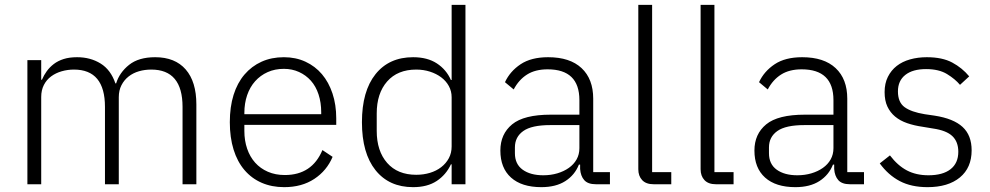

<svg xmlns="http://www.w3.org/2000/svg" viewBox="-20 -760 4085 792"><path d="M93 0V-512H150V-431H153Q161 -450 173 -466.5Q185 -483 202 -496Q219 -509 242.5 -516.5Q266 -524 298 -524Q353 -524 395 -498Q437 -472 456 -416H459Q473 -461 512.5 -492.5Q552 -524 620 -524Q702 -524 746 -473.5Q790 -423 790 -329V0H733V-319Q733 -473 604 -473Q577 -473 553 -466Q529 -459 510.5 -444.5Q492 -430 481 -408.5Q470 -387 470 -359V0H413V-319Q413 -473 285 -473Q259 -473 234.5 -466Q210 -459 191 -445Q172 -431 161 -409.5Q150 -388 150 -360V0Z M1152 12Q1101 12 1059.5 -6Q1018 -24 988.5 -58.5Q959 -93 943.5 -143Q928 -193 928 -256Q928 -319 943.5 -368.5Q959 -418 988.5 -452.5Q1018 -487 1059 -505.5Q1100 -524 1151 -524Q1200 -524 1240 -505.5Q1280 -487 1308 -454Q1336 -421 1351.5 -374.5Q1367 -328 1367 -272V-245H988V-220Q988 -180 999.5 -146.5Q1011 -113 1032.5 -89Q1054 -65 1085 -51.5Q1116 -38 1155 -38Q1267 -38 1310 -141L1352 -113Q1328 -56 1276.5 -22Q1225 12 1152 12ZM1151 -476Q1114 -476 1084 -462.5Q1054 -449 1032.5 -425Q1011 -401 999.5 -367.5Q988 -334 988 -294V-289H1305V-297Q1305 -337 1294 -370.5Q1283 -404 1262.5 -427Q1242 -450 1213.5 -463Q1185 -476 1151 -476Z M1843 -82H1840Q1820 -39 1781.5 -13.5Q1743 12 1684 12Q1585 12 1529 -58Q1473 -128 1473 -256Q1473 -384 1529 -454Q1585 -524 1684 -524Q1743 -524 1782 -498.5Q1821 -473 1840 -430H1843V-740H1900V0H1843ZM1697 -39Q1727 -39 1753.5 -47Q1780 -55 1800 -70.5Q1820 -86 1831.5 -107.5Q1843 -129 1843 -156V-359Q1843 -384 1831.5 -405Q1820 -426 1800 -441Q1780 -456 1753.5 -464.5Q1727 -473 1697 -473Q1620 -473 1577 -424Q1534 -375 1534 -292V-220Q1534 -137 1577 -88Q1620 -39 1697 -39Z M2438 0Q2405 0 2390 -17Q2375 -34 2373 -63V-81H2368Q2351 -38 2312 -13Q2273 12 2213 12Q2132 12 2088 -27.5Q2044 -67 2044 -139Q2044 -207 2092.5 -247Q2141 -287 2252 -287H2370V-347Q2370 -474 2239 -474Q2188 -474 2154 -452.5Q2120 -431 2099 -391L2063 -421Q2084 -466 2127.5 -495Q2171 -524 2241 -524Q2331 -524 2379 -479Q2427 -434 2427 -353V-50H2496V0ZM2221 -37Q2252 -37 2279 -45Q2306 -53 2326.5 -67.5Q2347 -82 2358.5 -102.5Q2370 -123 2370 -149V-244H2250Q2173 -244 2138.5 -219.5Q2104 -195 2104 -152V-128Q2104 -83 2136 -60Q2168 -37 2221 -37Z M2676 0Q2645 0 2629 -17Q2613 -34 2613 -62V-740H2670V-50H2749V0Z M2933 0Q2902 0 2886 -17Q2870 -34 2870 -62V-740H2927V-50H3006V0Z M3486 0Q3453 0 3438 -17Q3423 -34 3421 -63V-81H3416Q3399 -38 3360 -13Q3321 12 3261 12Q3180 12 3136 -27.5Q3092 -67 3092 -139Q3092 -207 3140.5 -247Q3189 -287 3300 -287H3418V-347Q3418 -474 3287 -474Q3236 -474 3202 -452.5Q3168 -431 3147 -391L3111 -421Q3132 -466 3175.5 -495Q3219 -524 3289 -524Q3379 -524 3427 -479Q3475 -434 3475 -353V-50H3544V0ZM3269 -37Q3300 -37 3327 -45Q3354 -53 3374.5 -67.5Q3395 -82 3406.5 -102.5Q3418 -123 3418 -149V-244H3298Q3221 -244 3186.5 -219.5Q3152 -195 3152 -152V-128Q3152 -83 3184 -60Q3216 -37 3269 -37Z M3806 12Q3739 12 3691.5 -13Q3644 -38 3609 -86L3651 -119Q3683 -77 3721 -57Q3759 -37 3810 -37Q3869 -37 3901 -62Q3933 -87 3933 -134Q3933 -175 3908.5 -198.5Q3884 -222 3828 -230L3786 -237Q3751 -242 3722 -252Q3693 -262 3672.5 -279Q3652 -296 3640.5 -320.5Q3629 -345 3629 -380Q3629 -416 3642.5 -443Q3656 -470 3679 -488Q3702 -506 3734 -515Q3766 -524 3803 -524Q3867 -524 3908 -502Q3949 -480 3978 -445L3940 -410Q3920 -434 3886.5 -454.5Q3853 -475 3800 -475Q3745 -475 3714.5 -451Q3684 -427 3684 -383Q3684 -338 3711.5 -318Q3739 -298 3794 -289L3835 -283Q3913 -271 3950.5 -236.5Q3988 -202 3988 -140Q3988 -68 3939.5 -28Q3891 12 3806 12Z"/></svg>

Font: IBM Plex Thai Light
Style: Regular
Weight: 300
Designer: Mike Abbink, Paul van der Laan, Pieter van Rosmalen, Ben Mitchell, Mark Frömberg
Foundry: Bold Monday
Version: Version 1.0